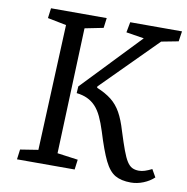

<svg xmlns="http://www.w3.org/2000/svg" viewBox="-80 -777 848 869"><g transform="rotate(10 344.0 -343.0)"><path d="M577 14Q533 14 505 -2Q477 -18 455.5 -62Q434 -106 408 -191Q396 -229 383 -256.5Q370 -284 353.5 -301.5Q337 -319 315.5 -329Q294 -339 266 -342L268 -373L522 -639L440 -652L449 -700H687L680 -653L602 -638L353 -388V-382Q394 -365 420.5 -344Q447 -323 465 -291Q483 -259 498 -208Q514 -157 526 -124.5Q538 -92 549 -75Q560 -58 573 -51.5Q586 -45 604 -45Q617 -45 631 -49.5Q645 -54 663 -63L683 -28Q663 -9 634.5 2.5Q606 14 577 14ZM52 0 58 -46 140 -59 165 -637 79 -654 85 -700H341L335 -654L250 -637L228 -59L323 -46L317 0Z"/></g></svg>

Font: Literata
Style: Italic
Weight: 400
Italic angle: -2°
Designer: Latin by Veronika Burian and Jose Scaglione. Greek by Irene Vlachou. Cyrillic by Vera Evstafieva
Foundry: TypeTogether
Version: Version 3.103;gftools[0.9.29]